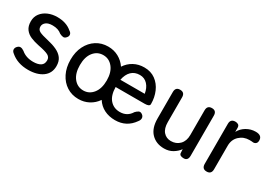

<svg xmlns="http://www.w3.org/2000/svg" viewBox="-5 -1040 2224 1598"><g transform="rotate(30 1107.0 -241.0)"><path d="M236 10Q134 10 68 -47Q49 -61 48.5 -78Q48 -95 62 -109Q76 -123 91 -122Q106 -121 125 -108Q170 -69 240 -69Q284 -69 310 -85Q336 -101 336 -138Q336 -168 309 -182.5Q282 -197 213 -210Q168 -219 132.5 -234Q97 -249 76 -277.5Q55 -306 55 -352Q55 -396 79 -427.5Q103 -459 142.5 -476Q182 -493 230 -493Q317 -493 370 -447Q390 -435 392.5 -418.5Q395 -402 382 -388Q369 -372 354 -373Q339 -374 319 -384Q286 -413 231 -413Q188 -413 167 -395.5Q146 -378 146 -354Q146 -326 170 -313Q194 -300 257 -286Q307 -275 345.5 -257Q384 -239 405.5 -210Q427 -181 427 -135Q427 -66 374.5 -28Q322 10 236 10Z M720 11Q657 11 607.5 -20.5Q558 -52 529.5 -109Q501 -166 501 -241Q501 -316 529.5 -372.5Q558 -429 607.5 -460.5Q657 -492 720 -492Q775 -492 820 -467.5Q865 -443 894 -400Q923 -444 967.5 -468Q1012 -492 1067 -492Q1130 -492 1174.5 -459.5Q1219 -427 1242.5 -373Q1266 -319 1266 -255Q1266 -231 1219 -231H940Q941 -151 977.5 -109.5Q1014 -68 1073 -68Q1144 -68 1180 -128Q1196 -145 1210 -151Q1224 -157 1240 -146Q1257 -135 1259 -117Q1261 -99 1245 -79Q1182 11 1072 11Q1014 11 968 -12Q922 -35 893 -80Q864 -37 819 -13Q774 11 720 11ZM720 -71Q776 -71 812.5 -116.5Q849 -162 849 -241Q849 -319 812.5 -364.5Q776 -410 720 -410Q663 -410 627 -365Q591 -320 591 -241Q591 -162 627 -116.5Q663 -71 720 -71ZM944 -303H1178Q1170 -355 1140.5 -387Q1111 -419 1066 -419Q1017 -419 986 -389Q955 -359 944 -303Z M1543 11Q1467 11 1420 -37.5Q1373 -86 1373 -178V-433Q1373 -480 1417 -480Q1462 -480 1462 -433V-196Q1462 -134 1490 -102.5Q1518 -71 1562 -71Q1613 -71 1645.5 -104.5Q1678 -138 1678 -195V-433Q1678 -480 1723 -480Q1767 -480 1767 -433V-48Q1767 0 1727 0Q1687 0 1684 -25L1682 -62Q1661 -32 1625.5 -10.5Q1590 11 1543 11Z M1947 0Q1902 0 1902 -48V-433Q1902 -480 1949 -480Q1965 -480 1977 -472Q1989 -464 1989 -442V-405Q2009 -444 2049.5 -468Q2090 -492 2137 -492Q2198 -492 2198 -443Q2198 -422 2186.5 -412.5Q2175 -403 2161 -404Q2154 -405 2145 -405.5Q2136 -406 2126 -406Q2070 -406 2031 -369.5Q1992 -333 1992 -274V-48Q1992 0 1947 0Z"/></g></svg>

Font: Zen Maru Gothic Medium
Style: Regular
Weight: 500
Designer: Yoshimichi Ohira
Foundry: Positype
Version: Version 1.001